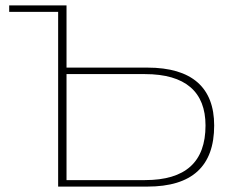

<svg xmlns="http://www.w3.org/2000/svg" viewBox="-20 -690 847 710"><path d="M195 0H525C690 0 772 -75 772 -226C772 -366 690 -440 525 -440H226V-670H14V-646H195ZM226 -24V-416H516C666 -416 740 -350 740 -226C740 -91 666 -24 516 -24Z"/></svg>

Font: LT Wave Thin
Style: Regular
Weight: 100
Designer: Daniel Lyons
Version: Version 2.5 (Glyphs App)